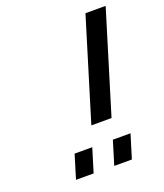

<svg xmlns="http://www.w3.org/2000/svg" viewBox="-127 -764 725 849"><g transform="rotate(-20 235.0 -339.0)"><path d="M470.3 -678H375.3L230.1 -203H325.1ZM200.9 -111H117.9L84 0H167ZM380.9 -111H297.9L264 0H347Z"/></g></svg>

Font: Din Kursivschrift
Style: Condensed Italic Polish
Weight: 400
Version: Version 1.07